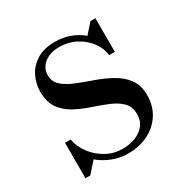

<svg xmlns="http://www.w3.org/2000/svg" viewBox="-118 -575 674 689"><g transform="rotate(-30 219.0 -230.0)"><path d="M45.5 10V-137H69Q75 -103.5 96.2 -75.8Q117.5 -48 148.2 -31.2Q179 -14.5 214.5 -14.5Q242.5 -14.5 266.8 -23.5Q291 -32.5 306 -50.8Q321 -69 321 -97Q321 -128.5 302 -147Q283 -165.5 253.5 -177.5Q224 -189.5 190.5 -200.8Q157 -212 127.5 -227.8Q98 -243.5 79 -270Q60 -296.5 60 -339.5Q60 -371.5 74.2 -401.2Q88.5 -431 118.5 -450Q148.5 -469 195.5 -469Q229 -469 257.2 -458.2Q285.5 -447.5 307 -429L343 -469.5H363.5V-330H340Q337 -359 318.2 -385Q299.5 -411 268.2 -428Q237 -445 196.5 -445Q174 -445 154.8 -436.8Q135.5 -428.5 124.2 -413.2Q113 -398 113 -377.5Q113 -350.5 132.5 -333.2Q152 -316 183.2 -303.5Q214.5 -291 249.5 -278.8Q284.5 -266.5 315.8 -249.2Q347 -232 366.8 -205.5Q386.5 -179 386.5 -138Q386.5 -93.5 365 -60Q343.5 -26.5 306.8 -8.2Q270 10 223 10Q189.5 10 159 -2Q128.5 -14 104.5 -34L65.5 10Z"/></g></svg>

Font: BodoniModa 10 Custom
Style: Regular
Weight: 400
Designer: Owen Earl
Foundry: indestructible type
Version: Version 2.005